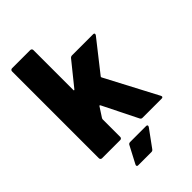

<svg xmlns="http://www.w3.org/2000/svg" viewBox="-255 -794 1056 1056"><g transform="rotate(-45 272.5 -266.0)"><path d="M54 0Q49 0 45.5 -3.5Q42 -7 42 -12V-688Q42 -693 45.5 -696.5Q49 -700 54 -700H196Q201 -700 204.5 -696.5Q208 -693 208 -688V-377Q208 -374 209 -373.5Q210 -373 211 -373Q212 -373 214 -375L323 -510Q329 -517 338 -517H501Q511 -517 511 -510Q511 -507 508 -502L367 -323Q366 -322 366 -320Q366 -318 367 -316L526 -14Q528 -10 528 -8Q528 0 517 0H369Q359 0 355 -9L254 -212Q253 -214 251.5 -214.5Q250 -215 250 -215Q248 -215 247 -213L210 -156Q208 -152 208 -150V-12Q208 -7 204.5 -3.5Q201 0 196 0ZM168 168Q161 168 159.5 165Q158 162 158 160Q158 158 160 154L212 55Q216 46 227 46H350Q360 46 360 53Q360 56 357 61L284 161Q279 168 270 168Z"/></g></svg>

Font: LinhAnh ExtBd
Style: Regular
Weight: 800
Designer: Jeremy Tribby
Foundry: Tribby Type
Version: Version 1.408